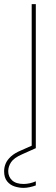

<svg xmlns="http://www.w3.org/2000/svg" viewBox="-76 -720 271 933"><path d="M78 0V-700H98V0ZM39 193Q17 193 -5 186Q-27 179 -41.5 161Q-56 143 -56 112Q-56 93 -48.5 75Q-41 57 -23 40.5Q-5 24 26 11L87 -16L98 0L31 30Q-8 47 -22 68Q-36 89 -36 112Q-36 139 -17 156.5Q2 174 39 174Q53 174 69 170.5Q85 167 98 161V181Q85 186 68.5 189.5Q52 193 39 193Z"/></svg>

Font: DM Sans 10pt Thin
Style: Regular
Weight: 250
Version: Version 4.004;gftools[0.9.30]